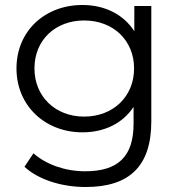

<svg xmlns="http://www.w3.org/2000/svg" viewBox="-20 -550 726 769"><path d="M310 -20C397 -20 471 -55 515 -122V-55C515 76 454 136 321 136C241 136 165 109 114 64L78 118C133 169 226 199 323 199C499 199 586 115 586 -64V-526H518V-425C474 -493 399 -530 310 -530C160 -530 46 -426 46 -276C46 -126 161 -20 310 -20ZM118 -276C118 -390 202 -468 317 -468C434 -468 517 -388 517 -276C517 -163 433 -83 317 -83C202 -83 118 -163 118 -276Z"/></svg>

Font: Malon Grotesk
Style: Regular
Weight: 400
Designer: Julieta Ulanovsky
Foundry: Julieta Ulanovsky
Version: Version 7.200